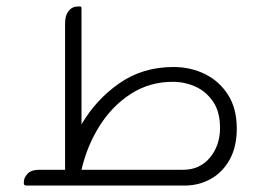

<svg xmlns="http://www.w3.org/2000/svg" viewBox="-20 -576 816 596"><path d="M518 -368Q572 -368 616.5 -346Q661 -324 688 -281.5Q715 -239 715 -177Q715 -121 693.5 -81.5Q672 -42 635 -21Q598 0 553 0H62Q54 0 54 -7V-11Q54 -25 66 -37Q78 -49 101 -49H182V-504Q182 -528 193 -542Q204 -556 223 -556H228Q233 -556 233 -550V-190Q278 -267 350.5 -317.5Q423 -368 518 -368ZM233 -49H549Q600 -49 631.5 -86.5Q663 -124 663 -179Q663 -229 641.5 -260.5Q620 -292 587 -307Q554 -322 516 -322Q444 -322 386 -284.5Q328 -247 289 -185Q250 -123 233 -49Z"/></svg>

Font: Zain Light
Style: Regular
Weight: 300
Designer: Zain,Boutros
Foundry: Mobile Telecommunications Company (Zain), 2024
Version: Version 1.51; ttfautohint (v1.8.4)